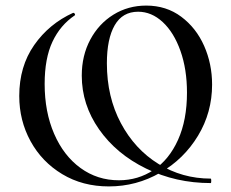

<svg xmlns="http://www.w3.org/2000/svg" viewBox="-20 -656 829 688"><path d="M49 -312Q49 -418 102.5 -494.5Q156 -571 242 -610H243Q246 -610 248 -606.5Q250 -603 248 -601Q196 -566 168 -506.5Q140 -447 140 -355Q140 -255 174 -176.5Q208 -98 268.5 -54Q329 -10 406 -10Q475 -10 530.5 -47Q586 -84 618 -155Q650 -226 650 -324Q650 -408 626.5 -474Q603 -540 563 -577Q523 -614 475 -614Q419 -614 391 -565.5Q363 -517 363 -429Q363 -309 413 -215Q463 -121 548 -68.5Q633 -16 735 -16Q737 -16 737 -8Q737 0 735 0Q610 0 503.5 -52Q397 -104 335 -192.5Q273 -281 273 -385Q273 -457 303.5 -514Q334 -571 386.5 -603.5Q439 -636 504 -636Q576 -636 629.5 -596Q683 -556 711.5 -491.5Q740 -427 740 -353Q740 -253 689.5 -169.5Q639 -86 554 -37Q469 12 370 12Q276 12 203 -32Q130 -76 89.5 -150Q49 -224 49 -312Z"/></svg>

Font: Cormorant Infant Medium
Style: Regular
Weight: 500
Designer: Christian Thalmann (Catharsis Fonts)
Foundry: Catharsis Fonts
Version: Version 4.000